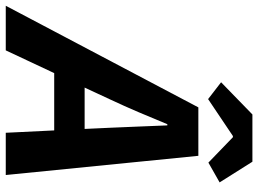

<svg xmlns="http://www.w3.org/2000/svg" viewBox="-194 -742 875 650"><g transform="rotate(90 243.0 -417.5)"><path d="M254 -685 197 -729 306 -835H466L536 -724L469 -686L383 -769H379ZM255 -353 215 -267H355L351 -353Q349 -401 347 -448Q345 -495 343 -547H339Q318 -496 298 -449Q278 -402 255 -353ZM-62 0 282 -652H446L511 0H368L360 -164H166L89 0Z"/></g></svg>

Font: TypoPRO Source Sans Pro
Style: Bold Italic
Weight: 700
Italic angle: -11°
Designer: Paul D. Hunt
Foundry: Adobe Systems Incorporated
Version: Version 1.075;PS 2.000;hotconv 1.0.86;makeotf.lib2.5.63406